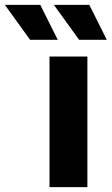

<svg xmlns="http://www.w3.org/2000/svg" viewBox="-132 -771 460 791"><path d="M72 -538H228V0H72ZM-112 -751H34L106 -607H-8ZM90 -751H236L308 -607H194Z"/></svg>

Font: mBank
Style: Bold
Weight: 700
Designer: Julieta Ulanovsky
Foundry: Julieta Ulanovsky
Version: Version 7.200